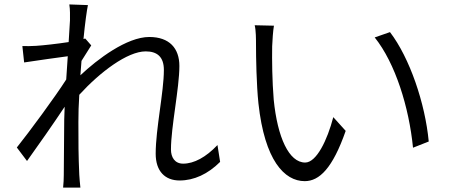

<svg xmlns="http://www.w3.org/2000/svg" viewBox="-20 -811 2040 867"><path d="M296 -719 290 -621C238 -613 175 -606 143 -604C120 -603 102 -602 81 -603L89 -529C153 -539 242 -551 286 -557L279 -452C230 -375 112 -215 56 -145L102 -84C153 -155 223 -255 272 -329L270 -271C269 -164 269 -117 268 -20C268 -4 267 18 265 36H343C341 18 339 -5 338 -22C334 -110 334 -167 334 -260C334 -297 335 -339 338 -383C431 -485 555 -579 638 -579C690 -579 720 -554 720 -495C720 -396 683 -229 683 -117C683 -37 726 4 791 4C856 4 919 -25 974 -80L962 -156C910 -101 856 -72 807 -72C769 -72 752 -101 752 -136C752 -237 790 -413 790 -513C790 -593 745 -644 654 -644C553 -644 420 -544 343 -471L348 -536L392 -606L365 -637L357 -635C364 -707 372 -764 377 -788L293 -791C297 -767 296 -741 296 -719Z M1217 -695 1130 -697C1136 -675 1136 -632 1136 -610C1136 -552 1138 -430 1147 -344C1175 -87 1264 7 1356 7C1422 7 1482 -51 1541 -220L1485 -282C1458 -178 1409 -77 1358 -77C1285 -77 1233 -190 1216 -361C1209 -445 1208 -540 1209 -602C1210 -628 1213 -673 1217 -695ZM1741 -666 1672 -642C1765 -526 1827 -327 1845 -144L1916 -172C1900 -344 1830 -550 1741 -666Z"/></svg>

Font: ChiuKong Gothic MN Normal
Style: Regular
Weight: 350
Designer: Ryoko NISHIZUKA 西塚涼子 (kana, bopomofo & ideographs); Paul D. Hunt (Latin, Greek & Cyrillic); Sandoll Communications 산돌커뮤니
Foundry: Adobe
Version: Version 1.300